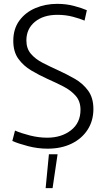

<svg xmlns="http://www.w3.org/2000/svg" viewBox="-20 -760 552 997"><path d="M227 12Q176 12 126 -1Q76 -14 44 -28L58 -82Q90 -68 135.5 -56.5Q181 -45 225 -45Q299 -45 348.5 -83.5Q398 -122 398 -190Q398 -234 373 -262.5Q348 -291 309 -311Q270 -331 227 -350Q183 -370 142.5 -394Q102 -418 75.5 -454.5Q49 -491 49 -548Q49 -610 80.5 -653Q112 -696 164 -718Q216 -740 277 -740Q324 -740 365 -729Q406 -718 431 -707L419 -653Q396 -663 358.5 -673Q321 -683 278 -683Q205 -683 161 -646.5Q117 -610 117 -550Q117 -508 140.5 -480.5Q164 -453 202 -433.5Q240 -414 282 -395Q326 -375 368 -351Q410 -327 437.5 -289.5Q465 -252 465 -194Q465 -133 435 -86.5Q405 -40 351.5 -14Q298 12 227 12ZM234 41H279L253 217H217Z"/></svg>

Font: Murecho Light
Style: Regular
Weight: 300
Designer: Neil Summerour
Foundry: Positype
Version: Version 1.010; ttfautohint (v1.8.3)